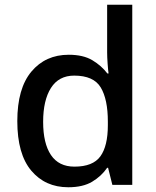

<svg xmlns="http://www.w3.org/2000/svg" viewBox="-20 -780 660 810"><path d="M268 10Q171 10 112 -60Q53 -130 53 -269Q53 -407 112.5 -478Q172 -549 270 -549Q331 -549 369.5 -526Q408 -503 433 -470H438Q436 -484 434 -511.5Q432 -539 432 -558V-760H538V0H454L436 -72H432Q408 -37 369 -13.5Q330 10 268 10ZM294 -77Q372 -77 403.5 -120.5Q435 -164 435 -252V-267Q435 -361 405 -411Q375 -461 293 -461Q228 -461 195 -409Q162 -357 162 -266Q162 -175 195 -126Q228 -77 294 -77Z"/></svg>

Font: Noto Sans Lao Medium
Style: Regular
Weight: 500
Designer: Monotype Design Team
Foundry: Monotype Imaging Inc.
Version: Version 2.003; ttfautohint (v1.8.4.7-5d5b)